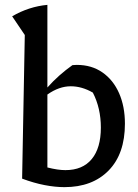

<svg xmlns="http://www.w3.org/2000/svg" viewBox="-20 -761 568 790"><path d="M71 -26 82 -617 30 -694Q99 -734 175 -741V-401Q199 -428 224.5 -450.5Q250 -473 278 -493Q287 -494 296 -494Q357 -494 401.5 -463Q446 -432 470 -377.5Q494 -323 494 -252Q494 -128 427 -59.5Q360 9 245 9Q207 9 163 0.5Q119 -8 71 -26ZM271 -406Q223 -406 175 -372V-72Q218 -61 249 -61Q320 -61 357.5 -106.5Q395 -152 395 -236Q395 -316 362 -380Q317 -406 271 -406Z"/></svg>

Font: Piazzolla Medium
Style: Regular
Weight: 500
Designer: Juan Pablo del Peral
Foundry: Huerta Tipografica
Version: Version 1.330